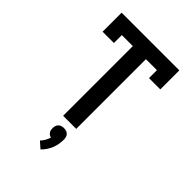

<svg xmlns="http://www.w3.org/2000/svg" viewBox="-280 -857 1235 1235"><g transform="rotate(45 337.5 -239.5)"><path d="M278 0V-634H178V-562H75V-735H600V-562H497V-634H397V0ZM328 256 285 218Q298 205 307 188.5Q316 172 322 155Q313 153 306 148Q299 143 294 136Q289 129 287.5 121Q286 113 286 104Q286 94 289 83.5Q292 73 299.5 65.5Q307 58 317 55Q327 52 338 52Q349 52 359 55Q369 58 376.5 65.5Q384 73 387 83.5Q390 94 390 104Q390 125 386.5 146Q383 167 375 186.5Q367 206 355 224Q343 242 328 256Z"/></g></svg>

Font: Iosevka Book
Style: Bold
Weight: 700
Designer: Belleve Invis
Foundry: Belleve Invis
Version: Version 28.0.7; ttfautohint (v1.8.3)